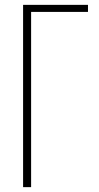

<svg xmlns="http://www.w3.org/2000/svg" viewBox="-20 -770 407 790"><path d="M342 -721H108V0H75V-750H342Z"/></svg>

Font: Poiret One
Style: Regular
Weight: 400
Designer: Denis Masharov
Foundry: Denis Masharov
Version: Version 1.001